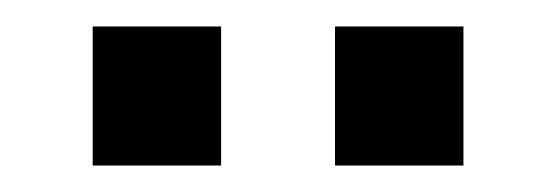

<svg xmlns="http://www.w3.org/2000/svg" viewBox="-20 -695 413 145"><path d="M147 -570H50V-675H147ZM330 -570H233V-675H330Z"/></svg>

Font: Gemunu Libre ExtraLight
Style: Bold
Weight: 700
Version: Version 1.100